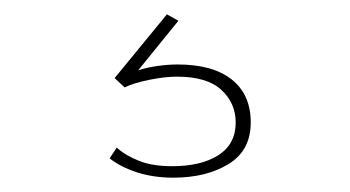

<svg xmlns="http://www.w3.org/2000/svg" viewBox="-20 -25 489 268"><path d="M143 181Q155 192 174 199.5Q193 207 220 207Q261 207 285 191.5Q309 176 309 146Q309 119 289 100.5Q269 82 227 82Q210 82 188 86.5Q166 91 154 97L140 84L213 -5L229 4L173 73Q186 69 200.5 67Q215 65 228 65Q277 65 303.5 86Q330 107 330 146Q330 185 299 204Q268 223 222 223Q194 223 171 215.5Q148 208 133 196Z"/></svg>

Font: Synthetic Thin
Style: Regular
Weight: 100
Designer: Santiago Orozco
Foundry: Typemade
Version: Version 2.000; ttfautohint (v1.8.4.7-5d5b)